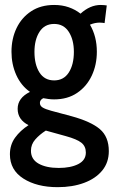

<svg xmlns="http://www.w3.org/2000/svg" viewBox="-20 -524 470 794"><path d="M218.5 250Q132.5 250 76.8 214.5Q21 179 21 114Q21 75 42.2 45.5Q63.5 16 98 -6.5Q53 -29 53 -74Q53 -119 104 -144Q67 -170 47.2 -214Q27.5 -258 27.5 -310Q27.5 -364 48.5 -407.8Q69.5 -451.5 109 -477.5Q148.5 -503.5 204 -503.5Q237 -503.5 264.2 -494Q291.5 -484.5 313 -467.5Q352.5 -503.5 396.5 -503.5Q404.5 -503.5 410.8 -502.8Q417 -502 421.5 -501.5L412.5 -428.5Q408.5 -429 403.8 -429.8Q399 -430.5 392.5 -430.5Q372.5 -430.5 352 -422Q380.5 -373.5 380.5 -310Q380.5 -256 359.5 -211.2Q338.5 -166.5 299 -139.8Q259.5 -113 204 -113Q192 -113 180.8 -114.5Q169.5 -116 159 -118Q145 -111 145 -98.5Q145 -86.5 156.2 -79.5Q167.5 -72.5 191.5 -66L275.5 -43.5Q356 -21.5 393 10Q430 41.5 430 101Q430 148 402.8 181.2Q375.5 214.5 327.8 232.2Q280 250 218.5 250ZM204 -191.5Q243.5 -191.5 264.5 -224.2Q285.5 -257 285.5 -309.5Q285.5 -359.5 264.5 -392.2Q243.5 -425 204 -425Q164 -425 143.2 -392.2Q122.5 -359.5 122.5 -309.5Q122.5 -257 143.2 -224.2Q164 -191.5 204 -191.5ZM223 170.5Q272.5 170.5 303.8 154.5Q335 138.5 335 107Q335 81 316.5 66.2Q298 51.5 252.5 39L169.5 16Q143.5 32.5 125.8 52.8Q108 73 108 99.5Q108 135 139.8 152.8Q171.5 170.5 223 170.5Z"/></svg>

Font: Cabin Condensed Medium
Style: Regular
Weight: 500
Width: 3
Designer: Pablo Impallari
Foundry: Pablo Impallari. http://www.impallari.com Igino Marini. http://www.ikern.com
Version: Version 3.001; ttfautohint (v1.8.3)